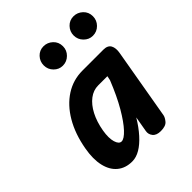

<svg xmlns="http://www.w3.org/2000/svg" viewBox="-205 -849 978 978"><g transform="rotate(-45 284.0 -360.5)"><path d="M178.5 6.5Q130.5 6.5 98.8 -19.8Q67 -46 55.8 -94.8Q44.5 -143.5 56.5 -210Q72.5 -299.5 110.8 -364.5Q149 -429.5 204.2 -465Q259.5 -500.5 326 -500.5H477.5Q508 -500.5 518.8 -480.8Q529.5 -461 523.5 -428.5L457.5 -47.5Q455 -34 441 -17Q427 0 391 0Q360 0 346.5 -17Q333 -34 337 -55L351.5 -138Q324.5 -93 295.2 -60.5Q266 -28 236.8 -10.8Q207.5 6.5 178.5 6.5ZM212.5 -104Q231 -104 260.2 -135.2Q289.5 -166.5 323.8 -225.2Q358 -284 391 -366.5L396 -390.5H330Q295 -390.5 265.5 -368Q236 -345.5 215 -305.2Q194 -265 184.5 -210.5Q176.5 -163 185.2 -133.5Q194 -104 212.5 -104ZM489.5 -588Q462 -588 441.5 -608.8Q421 -629.5 421 -658.5Q421 -687 440.8 -707.8Q460.5 -728.5 489.5 -728.5Q517.5 -728.5 538.8 -708.8Q560 -689 560 -658.5Q560 -629.5 539.5 -608.8Q519 -588 489.5 -588ZM273.5 -588.5Q246 -588.5 225.8 -609Q205.5 -629.5 205.5 -658.5Q205.5 -687 225 -707.8Q244.5 -728.5 273.5 -728.5Q301.5 -728.5 322.8 -708.8Q344 -689 344 -658.5Q344 -629.5 323.2 -609Q302.5 -588.5 273.5 -588.5Z"/></g></svg>

Font: Edu AU VIC WA NT Pre SemiBold
Style: Regular
Weight: 600
Designer: Tina and Corey Anderson, Eben Sorkin, Mirko Velimirovic
Foundry: Google for Education
Version: Version 1.001